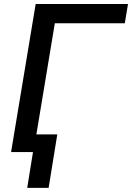

<svg xmlns="http://www.w3.org/2000/svg" viewBox="-20 -747 649 943"><path d="M608.7 -727.3H155.2L34.4 0H142L113.6 175.8H218.8L261.4 -87H158.7L249.3 -632.8H593Z"/></svg>

Font: Magic Ui Pro Medium
Style: Italic
Weight: 500
Italic angle: -9.39999°
Designer: Stefan Endress, Andreas Faust
Version: Version 1.000;FEAKit 1.0